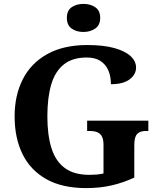

<svg xmlns="http://www.w3.org/2000/svg" viewBox="-20 -955 809 985"><path d="M423 10Q299 10 217.5 -36Q136 -82 95.5 -164.5Q55 -247 55 -358Q55 -466 97 -548.5Q139 -631 222.5 -677.5Q306 -724 428 -724Q511 -724 566.5 -708.5Q622 -693 650 -667Q678 -641 678 -608Q678 -573 645 -548Q612 -523 549 -523Q549 -564 535.5 -594.5Q522 -625 495 -642.5Q468 -660 425 -660Q352 -660 307.5 -624.5Q263 -589 243 -522Q223 -455 223 -358Q223 -262 244 -195Q265 -128 312.5 -93Q360 -58 438 -58Q457 -58 475.5 -59.5Q494 -61 511 -65V-212Q511 -239 503 -254.5Q495 -270 479.5 -276.5Q464 -283 440 -283H427V-336H741V-283H728Q708 -283 694.5 -276Q681 -269 675 -253Q669 -237 669 -208V-44Q611 -17 551 -3.5Q491 10 423 10ZM408.1 -791Q372 -791 347.5 -808.5Q323 -826 323 -863Q323 -901 347.7 -918Q372.5 -935 408.5 -935Q443 -935 468.5 -918Q494 -901 494 -863Q494 -826 468.4 -808.5Q442.8 -791 408.1 -791Z"/></svg>

Font: Noto Serif Armenian
Style: Regular
Weight: 400
Designer: Monotype Design Team
Foundry: Monotype Imaging Inc.
Version: Version 2.007